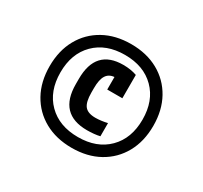

<svg xmlns="http://www.w3.org/2000/svg" viewBox="-107 -885 814 770"><g transform="rotate(30 300.0 -500.0)"><path d="M300 -260Q228 -260 174 -290Q120 -320 90 -374Q60 -428 60 -500Q60 -572 90 -626Q120 -680 174 -710Q228 -740 300 -740Q372 -740 426 -710Q480 -680 510 -626Q540 -572 540 -500Q540 -428 510 -374Q480 -320 426 -290Q372 -260 300 -260ZM300 -310Q387 -310 438.5 -361.5Q490 -413 490 -500Q490 -587 438.5 -638.5Q387 -690 300 -690Q213 -690 161.5 -638.5Q110 -587 110 -500Q110 -413 161.5 -361.5Q213 -310 300 -310ZM318 -352Q187 -352 187 -490V-514Q187 -652 314 -652Q349 -652 377 -642V-534H307V-592Q282 -590 270 -571Q258 -552 258 -512V-492Q258 -448 272.5 -430Q287 -412 322 -412Q335 -412 350 -414Q365 -416 377 -419V-358Q365 -355 349 -353.5Q333 -352 318 -352Z"/></g></svg>

Font: M PLUS Code Latin 60
Style: Regular
Weight: 400
Width: 7
Monospace: yes
Designer: Coji Morishita
Foundry: UNDERFOREST DESIGN
Version: Version 1.005; ttfautohint (v1.8.3)